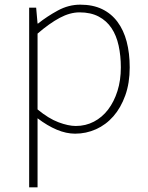

<svg xmlns="http://www.w3.org/2000/svg" viewBox="-20 -560 635 823"><path d="M141 -91Q188 -52 230.5 -36Q273 -20 305 -20Q347 -20 382.5 -38.5Q418 -57 443.5 -90.5Q469 -124 483.5 -170Q498 -216 498 -271Q498 -321 488.5 -364.5Q479 -408 458 -439.5Q437 -471 403 -489Q369 -507 321 -507Q280 -507 236 -483.5Q192 -460 141 -416ZM105 -527H135L141 -459H143Q182 -490 228 -515Q274 -540 324 -540Q378 -540 417.5 -521Q457 -502 483.5 -466.5Q510 -431 523 -381.5Q536 -332 536 -271Q536 -204 517 -151Q498 -98 466 -61.5Q434 -25 391.5 -6Q349 13 302 13Q264 13 223.5 -4Q183 -21 141 -53V243H105Z"/></svg>

Font: SpoqaHanSansJP-Thin
Style: Regular
Weight: 250
Designer: [Source Han Sans]
Ryoko NISHIZUKA  (kana & ideographs); Paul D. Hunt (Latin, Greek & Cyrillic); Wenlong ZHANG  (bopomofo
Foundry: Spoqa (http://bi.spoqa.com)
Version: Version 1.002.20150607